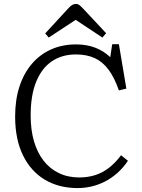

<svg xmlns="http://www.w3.org/2000/svg" viewBox="-20 -943 725 977"><path d="M375 14Q279 14 207.5 -29Q136 -72 96.5 -153.5Q57 -235 57 -350Q57 -435 79 -502.5Q101 -570 142 -618Q183 -666 240 -691.5Q297 -717 367 -717Q422 -717 465.5 -700Q509 -683 541 -652L551 -718H585L623 -492L585 -483Q562 -549 532 -589Q502 -629 461.5 -647.5Q421 -666 366 -666Q296 -666 244.5 -631.5Q193 -597 164.5 -528Q136 -459 136 -355Q136 -282 153 -224Q170 -166 202 -125Q234 -84 280 -62Q326 -40 383 -40Q426 -40 463 -51.5Q500 -63 533 -88Q566 -113 596 -153L631 -125Q607 -89 577 -62.5Q547 -36 513.5 -19Q480 -2 445 6Q410 14 375 14ZM228 -752 210 -773 329 -902Q338 -912 347 -917.5Q356 -923 366 -923Q376 -923 384 -917Q392 -911 406 -896L520 -774L501 -752L365 -842Z"/></svg>

Font: Literata 18pt Light
Style: Regular
Weight: 300
Designer: Latin by Veronika Burian and Jose Scaglione. Greek by Irene Vlachou. Cyrillic by Vera Evstafieva.
Foundry: TypeTogether
Version: Version 3.103;gftools[0.9.29]